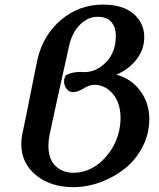

<svg xmlns="http://www.w3.org/2000/svg" viewBox="-20 -792 676 815"><path d="M291 2.4Q194.8 2.4 132.6 -48.6Q70.3 -99.6 70.3 -181.2Q70.3 -202.6 75.2 -225.6Q87.9 -283.7 110.6 -399.2Q133.3 -514.6 138.7 -538.6Q162.6 -643.1 239.3 -707.8Q315.9 -772.5 417 -772.5Q501.5 -772.5 546.9 -733.4Q592.3 -694.3 592.3 -634.3Q592.3 -581.5 559.1 -539.3Q525.9 -497.1 474.1 -475.1Q536.6 -458.5 575.2 -406.5Q613.8 -354.5 613.8 -286.6Q613.8 -224.1 585.2 -168.9Q556.6 -113.8 510.7 -76.9Q464.8 -40 407.2 -18.8Q349.6 2.4 291 2.4ZM339.8 -485.8Q390.6 -486.8 431.2 -529.1Q471.7 -571.3 471.7 -640.6Q471.7 -676.8 452.6 -698.7Q433.6 -720.7 394 -720.7Q353.5 -720.7 319.8 -687.5Q286.1 -654.3 273.4 -597.7Q215.8 -339.8 190.9 -222.2Q185.5 -195.3 185.5 -173.3Q185.5 -117.2 215.3 -87.9Q245.1 -58.6 293 -58.6Q324.2 -58.6 354.5 -71Q384.8 -83.5 409.2 -105.7Q433.6 -127.9 452.4 -156.7Q471.2 -185.5 481.4 -220.5Q491.7 -255.4 491.7 -291Q491.7 -354 459.2 -393.1Q426.8 -432.1 379.9 -432.1Q359.9 -432.1 334.7 -416.5Q309.6 -400.9 290.5 -400.9Q273.4 -400.9 262.7 -414.6Q252 -428.2 252 -447.8Q252 -461.4 260.7 -473.6Q288.6 -486.8 321.3 -486.8Q330.1 -486.8 339.8 -485.8Z"/></svg>

Font: Flanker
Style: Bold Italic
Weight: 700
Italic angle: -12°
Designer: Flanker
Version: Version 2.000